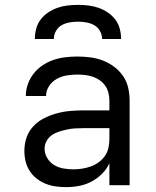

<svg xmlns="http://www.w3.org/2000/svg" viewBox="-20 -760 640 788"><path d="M251 8Q230 8 208.5 5Q187 2 167 -6Q147 -14 130 -27.5Q113 -41 101.5 -59Q90 -77 85 -98Q80 -119 80 -141Q80 -169 89 -195.5Q98 -222 117 -242Q136 -262 160.5 -274.5Q185 -287 212 -294.5Q239 -302 266.5 -304.5Q294 -307 321 -307H429V-347Q429 -363 425 -379Q421 -395 412 -408Q403 -421 389.5 -430.5Q376 -440 361 -445Q346 -450 330 -452Q314 -454 298 -454Q276 -454 254.5 -450.5Q233 -447 213.5 -436.5Q194 -426 181.5 -407Q169 -388 169 -366H86Q86 -391 94.5 -415Q103 -439 118.5 -458.5Q134 -478 155 -492Q176 -506 199.5 -514Q223 -522 248 -525Q273 -528 298 -528Q325 -528 351.5 -524.5Q378 -521 402.5 -511.5Q427 -502 448.5 -486Q470 -470 485 -448Q500 -426 506 -400Q512 -374 512 -347V0H429V-90Q418 -66 398.5 -46.5Q379 -27 355 -14.5Q331 -2 304.5 3Q278 8 251 8ZM282 -65Q300 -65 318 -68Q336 -71 353 -77Q370 -83 385 -94Q400 -105 410.5 -120Q421 -135 425 -153Q429 -171 429 -189V-234H321Q305 -234 288 -233Q271 -232 255 -228.5Q239 -225 223 -220Q207 -215 193 -205.5Q179 -196 171 -181Q163 -166 163 -150Q163 -129 174 -111Q185 -93 202.5 -82.5Q220 -72 240.5 -68.5Q261 -65 282 -65ZM123 -600Q123 -621 128.5 -642Q134 -663 147 -680Q160 -697 178 -709Q196 -721 216 -728Q236 -735 257.5 -737.5Q279 -740 300 -740Q321 -740 342.5 -737.5Q364 -735 384 -728Q404 -721 422 -709Q440 -697 453 -680Q466 -663 471.5 -642Q477 -621 477 -600H399Q399 -617 390.5 -632.5Q382 -648 367 -656.5Q352 -665 334.5 -668Q317 -671 300 -671Q283 -671 265.5 -668Q248 -665 233 -656.5Q218 -648 209.5 -632.5Q201 -617 201 -600Z"/></svg>

Font: Iosevka Aile
Style: Regular
Weight: 400
Designer: Belleve Invis
Foundry: Belleve Invis
Version: Version 28.0.1; ttfautohint (v1.8.4)